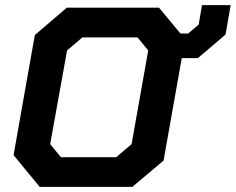

<svg xmlns="http://www.w3.org/2000/svg" viewBox="-20 -730 921 750"><path d="M881 -710 861 -595 753 -503H690L619 -103L497 0H135L33 -124L116 -593L241 -700H601L685 -599H715L756 -634L769 -710ZM559 -533 517 -584H302L242 -533L176 -167L218 -116H434L494 -167Z"/></svg>

Font: Chakra Petch
Style: Bold Italic
Weight: 700
Italic angle: -10°
Designer: Katatrad Aksorn Co.,Ltd.
Foundry: Cadson Demak Co.,Ltd.
Version: Version 1.000; ttfautohint (v1.6)